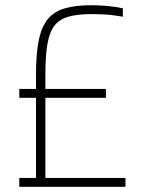

<svg xmlns="http://www.w3.org/2000/svg" viewBox="-20 -716 550 736"><path d="M54 0V-34H118V-341H54V-375H118V-429Q118 -509 128.5 -561Q139 -613 163 -642.5Q187 -672 228.5 -684Q270 -696 332 -696Q364 -696 397.5 -692.5Q431 -689 451 -684V-652Q434 -655 414 -657.5Q394 -660 373.5 -661Q353 -662 332 -662Q279 -662 244 -652.5Q209 -643 189.5 -618.5Q170 -594 162 -548.5Q154 -503 154 -432V-375H386V-341H154V-34H461V0Z"/></svg>

Font: Saira Thin SemiCondensed
Style: Regular
Weight: 100
Width: 4
Version: Version 1.101